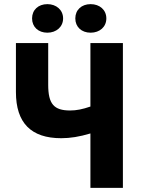

<svg xmlns="http://www.w3.org/2000/svg" viewBox="-20 -908 687 928"><path d="M209 -750C252 -750 285 -778 285 -819C285 -860 252 -888 209 -888C165 -888 135 -860 135 -819C135 -778 165 -750 209 -750ZM418 -750C462 -750 494 -778 494 -819C494 -860 462 -888 418 -888C374 -888 344 -860 344 -819C344 -778 374 -750 418 -750ZM417 0H574V-700H417V-393C379 -380 350 -374 319 -374C241 -374 213 -405 213 -498V-700H57V-463C57 -314 130 -240 276 -240C319 -240 364 -247 417 -263Z"/></svg>

Font: Fixel Text Bold
Style: Bold
Weight: 700
Width: 4
Designer: AlfaBravo + MacPaw
Foundry: Kyrylo Tkachov, Marchela Mozhyna, Serhii Makarenko, Maria Weinstein, Zakhar Kryvoshyya
Version: Version 1.211